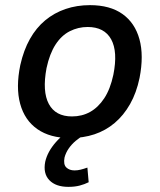

<svg xmlns="http://www.w3.org/2000/svg" viewBox="-20 -528 622 747"><path d="M252 9Q175 9 125.5 -25.5Q76 -60 58.5 -124Q41 -188 59 -275Q72 -333 96.5 -376.5Q121 -420 156 -449Q191 -478 235 -493Q279 -508 330 -508Q408 -508 456.5 -473.5Q505 -439 522.5 -375.5Q540 -312 523 -225Q511 -167 486 -123Q461 -79 426 -49.5Q391 -20 347.5 -5.5Q304 9 252 9ZM260 -75Q299 -75 330.5 -92.5Q362 -110 385.5 -145.5Q409 -181 421 -237Q439 -327 412.5 -375Q386 -423 321 -423Q284 -423 251.5 -406.5Q219 -390 196 -354.5Q173 -319 161 -263Q144 -172 170 -123.5Q196 -75 260 -75ZM246 199Q197 199 172 173Q147 147 156 101Q165 62 197 25.5Q229 -11 276 -36L304 0Q290 7 274.5 20Q259 33 247.5 49.5Q236 66 231 85Q226 112 238 123.5Q250 135 270 135Q282 135 294 132Q306 129 320 124L325 181Q309 189 290 194Q271 199 246 199Z"/></svg>

Font: Nunito Sans 7pt SemiCondensed SemiBold
Style: Italic
Weight: 600
Width: 4
Italic angle: -9°
Designer: Vernon Adams
Foundry: Vernon Adams
Version: Version 3.101;gftools[0.9.27]